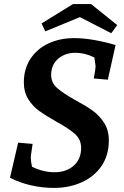

<svg xmlns="http://www.w3.org/2000/svg" viewBox="-20 -907 610 942"><path d="M29 -35 69 -207 140 -201Q139 -192 135.5 -170.5Q132 -149 131 -135Q131 -117 137 -89Q191 -62 248 -62Q305 -62 341.5 -94Q378 -126 378 -181Q378 -223 347.5 -250Q317 -277 255 -311Q204 -340 172.5 -362.5Q141 -385 119 -420Q97 -455 97 -503Q97 -569 129.5 -618.5Q162 -668 218 -694Q274 -720 344 -720Q390 -720 443.5 -710.5Q497 -701 547 -686L509 -516L440 -522Q449 -569 449 -582Q449 -587 443 -625Q397 -648 350 -648Q299 -648 265 -618.5Q231 -589 231 -539Q231 -501 260.5 -475Q290 -449 351 -415Q403 -387 435.5 -363.5Q468 -340 491 -304Q514 -268 514 -218Q514 -145 478 -92.5Q442 -40 380.5 -12.5Q319 15 245 15Q187 15 131 2Q75 -11 29 -35ZM372 -823 202 -753 184 -792 338 -887H427L555 -784L526 -744Z"/></svg>

Font: Andada Pro
Style: Bold Italic
Weight: 700
Italic angle: -7°
Designer: Carolina Giovagnoli
Foundry: Huerta Tipografica
Version: Version 3.005; ttfautohint (v1.8.4)